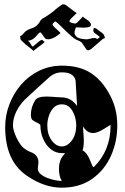

<svg xmlns="http://www.w3.org/2000/svg" viewBox="-20 -857 577 889"><path d="M266 12Q185 12 105 -43Q4 -111 4 -268Q4 -323 23.5 -374Q43 -425 78 -465.5Q113 -506 161.5 -529.5Q210 -553 267 -553Q348 -553 401 -518.5Q454 -484 490 -415Q506 -385 514.5 -350.5Q523 -316 523 -276Q523 -200 493 -134Q463 -68 405.5 -28Q348 12 266 12ZM266 -19Q253 -41 253 -75Q253 -121 282 -147Q277 -148 273 -148Q269 -148 266 -148Q238 -148 215.5 -166Q193 -184 180 -213.5Q167 -243 167 -277Q167 -281 158 -285.5Q149 -290 139 -295.5Q129 -301 126 -307Q123 -315 123 -326Q123 -361 143 -393Q154 -410 196 -410Q206 -410 220.5 -409Q235 -408 248.5 -407Q262 -406 266 -406Q309 -406 337 -366Q335 -395 333.5 -424.5Q332 -454 330 -483Q323 -522 267 -522Q234 -522 209 -500Q184 -478 159 -455Q129 -427 108.5 -408.5Q88 -390 80 -379Q40 -328 40 -276Q40 -262 47 -242Q54 -222 65 -203Q76 -184 88 -173Q94 -168 102.5 -162.5Q111 -157 122 -153Q158 -140 158 -105Q158 -100 156.5 -90.5Q155 -81 155 -77Q155 -62 168 -51Q181 -40 199.5 -33Q218 -26 236.5 -22.5Q255 -19 266 -19ZM266 -179Q292 -179 312.5 -206.5Q333 -234 333 -277Q333 -297 326 -319.5Q319 -342 304.5 -358Q290 -374 266 -374Q243 -374 228 -358Q213 -342 206 -319.5Q199 -297 199 -277Q199 -234 219.5 -206.5Q240 -179 266 -179ZM413 -83Q414 -83 416 -85Q492 -161 492 -276Q492 -278 490 -278Q490 -278 461 -260Q431 -241 411 -241Q383 -241 364 -272Q365 -255 366.5 -237.5Q368 -220 368 -203Q368 -175 362 -161Q383 -150 396 -117Q409 -83 413 -83ZM134 -621Q134 -624 109 -643Q103 -647 96.5 -653Q90 -659 82 -667Q75 -672 75 -677Q75 -679 73.5 -684.5Q72 -690 76 -691Q82 -693 92.5 -706Q103 -719 130 -727Q144 -732 153 -741.5Q162 -751 167 -761Q171 -769 191 -779Q205 -788 216 -796Q227 -804 228 -805Q236 -813 246.5 -821Q257 -829 269 -837H274Q281 -837 287 -832Q289 -831 299 -823Q309 -815 320 -807Q331 -799 334 -797Q335 -797 335 -796Q335 -795 334 -795Q334 -795 327 -788.5Q320 -782 312.5 -774.5Q305 -767 303 -763Q302 -762 302 -761Q302 -760 301 -758L302 -757Q307 -752 315.5 -750Q324 -748 328 -748Q333 -748 341 -756Q349 -764 356 -772Q363 -780 363 -780Q380 -768 390.5 -760Q401 -752 401 -742Q401 -734 390.5 -731.5Q380 -729 367 -729Q354 -729 344 -730Q334 -731 332 -730Q329 -726 329 -723Q329 -722 327 -717Q325 -712 325 -705Q325 -696 335 -686.5Q345 -677 378 -675Q384 -674 396 -677.5Q408 -681 417 -681Q428 -681 429 -675Q433 -679 439 -682Q444 -686 437 -690.5Q430 -695 417 -705Q412 -710 412 -715Q412 -717 412.5 -719.5Q413 -722 413 -724V-725Q416 -728 419 -727Q422 -727 423 -726Q428 -724 432 -720Q436 -716 454 -704Q462 -697 463.5 -689.5Q465 -682 466 -681Q466 -680 462 -679.5Q458 -679 446 -668L402 -630Q398 -627 395 -626Q392 -625 389 -624Q383 -624 380 -628L359 -659Q355 -665 332 -674Q328 -676 322.5 -680Q317 -684 309 -691L285 -713Q282 -716 273 -725Q264 -734 253.5 -744Q243 -754 236 -758Q223 -749 223 -743Q224 -739 233 -730Q242 -721 251 -713.5Q260 -706 259 -705V-703Q230 -677 204 -675Q194 -675 189 -679Q188 -680 183 -687Q178 -694 173.5 -700.5Q169 -707 167 -707Q162 -707 155.5 -698.5Q149 -690 138.5 -680.5Q128 -671 109 -668Q117 -663 123 -652Q129 -641 130 -642Q133 -642 134 -643Q143 -651 158 -663Q173 -675 176 -672L181 -667L187 -664Q187 -663 183 -659Q179 -655 176 -653L152 -635Q135 -621 134 -621Z"/></svg>

Font: Moo Lah Lah
Style: Regular
Weight: 400
Designer: Robert E. Leuschke
Foundry: Robert E. Leuschke
Version: Version 1.010; ttfautohint (v1.8.3)